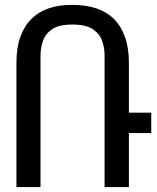

<svg xmlns="http://www.w3.org/2000/svg" viewBox="-20 -762 640 782"><path d="M47 -506Q47 -567 62.5 -611Q78 -655 108 -685Q166 -743 275 -742Q386 -742 444 -685Q473 -656 489 -611.5Q505 -567 505 -506V-303H596V-220H505V0H406V-536Q406 -565 396.5 -594Q387 -623 359 -642.5Q331 -662 275 -662Q219 -662 191.5 -642.5Q164 -623 154.5 -594Q145 -565 145 -536V0H47Z"/></svg>

Font: PlemolJP35 Console
Style: Regular
Weight: 400
Version: v2.0.3; ttfautohint (v1.8.4.7-5d5b-dirty) -l 6 -r 45 -G 200 